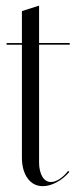

<svg xmlns="http://www.w3.org/2000/svg" viewBox="-20 -646 265 674"><path d="M130.2 7.5Q153.5 7.5 178.8 -6.1Q204.1 -19.6 223.6 -42.6L219 -46Q204.6 -27.5 188.7 -17.3Q172.9 -7.1 158.8 -7.1Q149.1 -7.1 141.5 -12Q133.9 -16.9 128.6 -25.7Q123.3 -34.5 120.3 -47.3Q117.2 -60.1 117.2 -75.1V-489.2H224.8V-495H117.2V-626.2L56.9 -607.1V-494.9H3.1V-489H56.9V-93.6Q56.9 -48 76.8 -20.2Q96.8 7.5 130.2 7.5Z"/></svg>

Font: Moniqa Black
Style: Regular
Weight: 900
Designer: Rajesh Rajput
Foundry: Rajesh Rajput
Version: Version 1.000